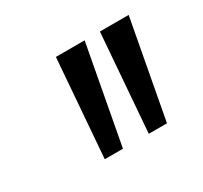

<svg xmlns="http://www.w3.org/2000/svg" viewBox="-72 -874 482 457"><g transform="rotate(-30 169.0 -645.5)"><path d="M151 -511H101L122 -780H201ZM272 -511H222L243 -780H322Z"/></g></svg>

Font: Tanohe Sans
Style: Italic
Weight: 400
Designer: Village Type and Design LLC & Cristiano Sobral
Foundry: Cooper Hewitt Smithsonian Design Museum
Version: Version 1.00;September 29, 2021;FontCreator 13.0.0.2655 64-b